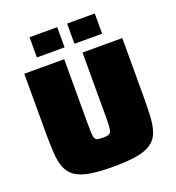

<svg xmlns="http://www.w3.org/2000/svg" viewBox="-156 -1003 1037 1134"><g transform="rotate(-20 363.0 -436.0)"><path d="M362 8Q271 8 213 -2.5Q155 -13 123 -36.5Q91 -60 76.5 -97.5Q62 -135 58.5 -190Q55 -245 55 -318V-688H306V-288Q306 -248 307 -225Q308 -202 313 -191Q318 -180 329.5 -177Q341 -174 362 -174Q384 -174 395.5 -177Q407 -180 412.5 -191Q418 -202 419.5 -225Q421 -248 421 -288V-688H671V-318Q671 -245 667.5 -190Q664 -135 649.5 -97Q635 -59 602.5 -36Q570 -13 512 -2.5Q454 8 362 8ZM158 -753V-880H332V-753ZM394 -753V-880H568V-753Z"/></g></svg>

Font: Saira SemiExpanded Black
Style: Regular
Weight: 900
Width: 6
Designer: Hector Gatti with collaboration of the Omnibus-Type team
Foundry: Omnibus-Type
Version: Version 1.101